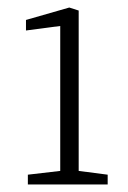

<svg xmlns="http://www.w3.org/2000/svg" viewBox="-20 -490 339 510"><path d="M54 0V-26L140 -36V-421L49 -409V-437L164 -470L189 -462V-36L266 -26V0Z"/></svg>

Font: Grenze Gotisch ExtraLight
Style: Regular
Weight: 200
Designer: Renata Polastri
Foundry: Omnibus-Type
Version: Version 1.001